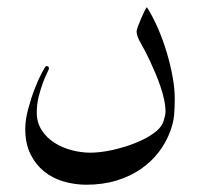

<svg xmlns="http://www.w3.org/2000/svg" viewBox="-20 -336 563 538"><path d="M469.7 -60.1Q469.7 -34.7 467.8 -13.2Q465.8 8.3 457.5 30.3Q446.3 62 425.3 89.6Q404.3 117.2 374.5 137.7Q344.7 158.2 306.4 169.9Q268.1 181.6 221.7 181.6Q189.5 181.6 158.4 172.6Q127.4 163.6 103.8 144.5Q80.1 125.5 65.4 95.9Q50.8 66.4 50.8 25.4Q50.8 -0.5 59.1 -31.2Q67.4 -62 77.9 -88.9Q88.4 -115.7 97.9 -133.3Q107.4 -150.9 109.4 -150.9Q112.3 -150.9 114.7 -149.7Q117.2 -148.4 117.2 -143.6Q117.2 -142.1 111.8 -131.3Q106.4 -120.6 100.1 -103.5Q93.8 -86.4 88.4 -65.2Q83 -43.9 83 -21Q83 7.3 96.9 28.8Q110.8 50.3 132.8 64.2Q154.8 78.1 181.4 85Q208 91.8 232.9 91.8Q254.4 91.8 280.5 87.2Q306.6 82.5 332 74.5Q357.4 66.4 380.1 55.4Q402.8 44.4 418.5 31.2Q433.6 18.6 438.7 2.2Q443.8 -14.2 443.8 -22.9Q443.8 -38.6 439.9 -56.6Q436 -74.7 429.7 -93.5Q423.3 -112.3 415.3 -131.1Q407.2 -149.9 399.4 -167Q386.7 -193.8 374.8 -214.4Q362.8 -234.9 362.8 -247.6Q362.8 -252 366.7 -262.5Q370.6 -272.9 375.5 -284.4Q380.4 -295.9 385 -304.9Q389.6 -314 391.6 -315.9Q409.2 -288.1 423.6 -254.4Q438 -220.7 448 -186.5Q458 -152.3 463.9 -119.6Q469.7 -86.9 469.7 -60.1Z"/></svg>

Font: Kitab
Style: Regular
Weight: 400
Designer: SIL International
Foundry: Khaled Hosny
Version: Version 1.000